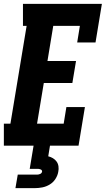

<svg xmlns="http://www.w3.org/2000/svg" viewBox="-23 -755 548 995"><path d="M-3 0V-114H31L115 -621H96V-735H505L472 -535H377L391 -621H253L223 -439H371L352 -325H204L169 -114H307L321 -200H417L384 0ZM57 220 69 150H169Q177 150 185 146.5Q193 143 195 135Q196 127 188.5 123.5Q181 120 174 120H131L151 0H236L227 55Q240 58 251.5 65Q263 72 270.5 82.5Q278 93 280 107Q282 121 279 135Q276 154 264.5 172Q253 190 235 201Q217 212 197 216Q177 220 157 220Z"/></svg>

Font: Iosevka Slab Heavy Oblique
Style: Regular
Weight: 900
Italic angle: -9°
Monospace: yes
Designer: Belleve Invis
Foundry: Belleve Invis
Version: Version 11.1.1; ttfautohint (v1.8.3)